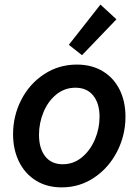

<svg xmlns="http://www.w3.org/2000/svg" viewBox="-20 -811 604 839"><path d="M37.1 -224.6Q37.1 -304.7 73 -374.8Q108.9 -444.8 172.9 -486.8Q236.8 -528.8 315.9 -528.8Q380.9 -528.8 429 -499.8Q477.1 -470.7 502.7 -419.2Q528.3 -367.7 528.3 -300.8Q528.3 -220.7 492.2 -149.7Q456.1 -78.6 392.3 -35.4Q328.6 7.8 249.5 7.8Q185.1 7.8 137 -22Q88.9 -51.8 63 -104.7Q37.1 -157.7 37.1 -224.6ZM415 -300.3Q415 -358.9 387.5 -393.3Q359.9 -427.7 309.6 -427.7Q262.2 -427.7 225.8 -397.9Q189.5 -368.2 169.9 -320.6Q150.4 -272.9 150.4 -222.2Q150.4 -163.1 177.2 -128.2Q204.1 -93.3 254.4 -93.3Q301.3 -93.3 337.9 -123.5Q374.5 -153.8 394.8 -201.7Q415 -249.5 415 -300.3ZM280.8 -615.2 418.9 -791 488.8 -726.6 338.4 -569.8Z"/></svg>

Font: Reddit Sans Fudge SmBold Italic
Style: Regular
Weight: 600
Italic angle: -11.25°
Designer: Stephen Hutchings
Version: Version 1.013